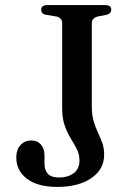

<svg xmlns="http://www.w3.org/2000/svg" viewBox="-20 -720 510 755"><path d="M389.5 -111Q389.5 -54 339 -19.5Q288.5 15 205.5 15Q128 15 86 -17Q44 -49 44 -100.5Q44 -130.5 60 -149Q76 -167.5 104 -167.5Q127 -167.5 141 -151.5Q155 -135.5 155 -107.5V-76.5Q155 -51 168.2 -36.5Q181.5 -22 213.5 -22Q247 -22 269.8 -39Q292.5 -56 292.5 -89Q292.5 -113 282.2 -133.2Q272 -153.5 258.5 -175.2Q245 -197 234.8 -225.2Q224.5 -253.5 224.5 -293V-628.5Q224.5 -639.5 218.2 -646.5Q212 -653.5 199.5 -655.5L162.5 -661.5Q151.5 -663.5 146.8 -668.5Q142 -673.5 142 -682Q142 -690.5 147.8 -695.2Q153.5 -700 166 -700H393.5Q406 -700 411.8 -695.2Q417.5 -690.5 417.5 -682Q417.5 -667 398.5 -661.5L365.5 -655.5Q354 -652.5 347.5 -646Q341 -639.5 341 -628.5V-301Q341 -267 348.5 -242.5Q356 -218 365.5 -198Q375 -178 382.2 -157.8Q389.5 -137.5 389.5 -111Z"/></svg>

Font: Fraunces 12pt
Style: Regular
Weight: 400
Version: Version 1.000;[b76b70a41]